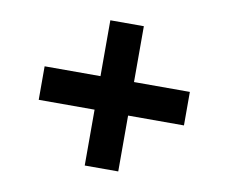

<svg xmlns="http://www.w3.org/2000/svg" viewBox="-63 -638 806 677"><g transform="rotate(10 340.0 -300.0)"><path d="M280 -360V-560H400V-360H600V-240H400V-40H280V-240H80V-360Z"/></g></svg>

Font: Madhuban Bold
Style: Regular
Weight: 700
Designer: jaikishan Patel
Foundry: MagicType
Version: Version 1.000